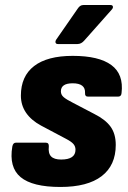

<svg xmlns="http://www.w3.org/2000/svg" viewBox="-20 -731 509 763"><path d="M220 12Q109 12 62 -27Q15 -66 29 -149Q32 -164 43 -164H162Q175 -164 174 -149Q171 -122 183 -109.5Q195 -97 223 -97Q280 -97 280 -136Q280 -149 272 -158.5Q264 -168 243 -179L143 -232Q104 -253 83.5 -283Q63 -313 63 -351Q63 -428 115.5 -468.5Q168 -509 269 -509Q373 -509 422.5 -472.5Q472 -436 463 -361Q462 -347 449 -347H330Q317 -347 318 -361Q319 -381 306.5 -390.5Q294 -400 269 -400Q222 -400 222 -368Q222 -354 233.5 -344.5Q245 -335 269 -323L355 -278Q399 -256 419.5 -227.5Q440 -199 440 -155Q440 -74 384 -31Q328 12 220 12ZM210 -556Q203 -556 201 -561Q199 -566 203 -573L289 -697Q298 -711 311 -711H419Q427 -711 428.5 -705.5Q430 -700 425 -694L315 -570Q303 -556 288 -556Z"/></svg>

Font: Sofia Sans Black
Style: Italic
Weight: 900
Italic angle: -9°
Version: Version 4.100-B